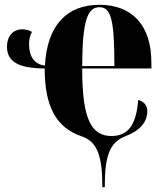

<svg xmlns="http://www.w3.org/2000/svg" viewBox="-20 -569 684 799"><path d="M406 210H416C416 73 438 23 504 -3C561 -25 593 -60 593 -107C593 -131 578 -147 555 -153C547 -40 506 -3 444 -3C358 -3 322 -77 322 -284H610V-308C610 -465 529 -549 394 -549C258 -549 176 -464 167 -296C122 -302 101 -334 101 -385C101 -406 105 -423 113 -436C104 -443 85 -447 72 -447C34 -447 9 -418 9 -375C9 -309 62 -285 166 -284C166 -127 213 -38 319 -2C384 20 406 77 406 210ZM456 -294H322C323 -484 344 -539 394 -539C443 -539 456 -484 456 -294Z"/></svg>

Font: Noto Serif Display Condensed ExtraBold
Style: Regular
Weight: 800
Width: 3
Designer: Monotype Design Team
Foundry: Monotype Imaging Inc.
Version: Version 2.009